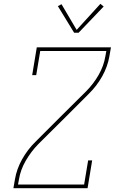

<svg xmlns="http://www.w3.org/2000/svg" viewBox="-20 -982 640 1002"><path d="M50 0 58 -46Q67 -100 95.5 -151Q124 -202 166 -243L297 -374L429 -505Q468 -544 495 -591.5Q522 -639 530 -689L535 -716H190L169 -590H148L172 -735H559L551 -689Q542 -635 513.5 -584Q485 -533 443 -492L312 -361L180 -230Q142 -191 114.5 -143.5Q87 -96 79 -46L74 -19H419L440 -145H461L437 0ZM367 -811 282 -950 301 -960 380 -826 504 -962 521 -948 390 -811Z"/></svg>

Font: Iosevka Curly Slab ThEx
Style: Italic
Weight: 100
Width: 7
Italic angle: -9°
Monospace: yes
Designer: Belleve Invis
Foundry: Belleve Invis
Version: Version 11.1.0; ttfautohint (v1.8.3)